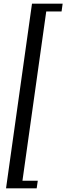

<svg xmlns="http://www.w3.org/2000/svg" viewBox="-20 -812 359 1040"><path d="M319.3 -792 313.5 -750H230.5L101.6 167H184.6L178.7 208H12.7L153.3 -792Z"/></svg>

Font: okolaks
Style: RegularItalic
Weight: 500
Italic angle: -8°
Version: Version 000.6.0